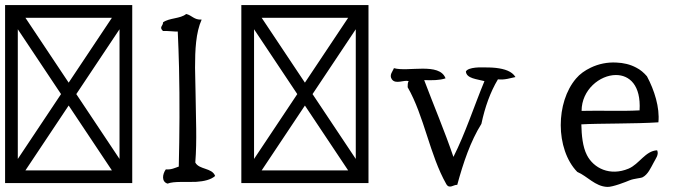

<svg xmlns="http://www.w3.org/2000/svg" viewBox="-20 -720 2716 755"><path d="M500 0V-700H0V0ZM80 -650H420L250 -395ZM450 -605V-95L280 -350ZM250 -305 420 -50H80ZM220 -350 50 -95V-605Z M826 -28C814 -61 763 -52 748 -81C755 -170 750 -255 749 -354C749 -386 747 -421 747 -454C747 -524 750 -592 773 -643C743 -641 735 -660 712 -665C690 -646 645 -650 621 -632C622 -618 604 -614 621 -598C643 -599 669 -595 679 -596C681 -550 683 -502 684 -454C687 -324 686 -190 683 -65C668 -60 654 -52 632 -54C618 -34 615 -5 639 2C664 -8 710 -3 752 -5C782 -7 809 -13 826 -28Z M1429 0V-700H929V0ZM1009 -650H1349L1179 -395ZM1379 -605V-95L1209 -350ZM1179 -305 1349 -50H1009ZM1149 -350 979 -95V-605Z M2007 -417C1993 -440 1964 -449 1930 -453C1912 -455 1892 -455 1873 -455C1865 -455 1857 -455 1849 -454C1832 -452 1817 -448 1812 -439C1814 -411 1856 -409 1885 -401C1844 -302 1810 -196 1763 -103C1728 -206 1686 -304 1648 -405C1680 -404 1709 -404 1732 -412C1720 -444 1683 -450 1642 -450C1601 -450 1557 -444 1529 -452C1525 -440 1509 -425 1521 -408C1536 -387 1569 -407 1587 -401C1583 -395 1583 -386 1583 -377C1648 -264 1670 -110 1735 4C1747 25 1765 5 1778 7C1802 -81 1830 -164 1873 -233C1887 -299 1908 -358 1938 -408C1966 -405 1986 -413 2007 -417Z M2569 -239C2575 -297 2553 -366 2524 -420C2512 -434 2498 -446 2482 -454C2458 -467 2431 -473 2404 -474C2369 -476 2334 -469 2303 -454C2280 -443 2260 -429 2245 -411C2205 -364 2185 -296 2185 -228C2185 -158 2207 -88 2250 -44C2290 -27 2320 13 2368 15C2389 16 2442 -5 2456 -11C2473 -18 2499 -19 2507 -23C2528 -34 2539 -60 2550 -80C2558 -96 2572 -112 2564 -129C2518 -127 2494 -75 2452 -57C2378 -26 2314 -59 2288 -110C2271 -143 2267 -188 2266 -231C2333 -235 2482 -233 2569 -239ZM2495 -286C2421 -282 2349 -286 2267 -284C2267 -367 2339 -425 2402 -425C2455 -425 2501 -385 2495 -286Z"/></svg>

Font: Yuji Syuku Std R
Style: Regular
Weight: 400
Designer: Kataoka Yuji
Foundry: Kinuta Font Factory
Version: Version 3.000;hotconv 1.0.111;makeotfexe 2.5.65597